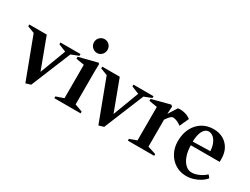

<svg xmlns="http://www.w3.org/2000/svg" viewBox="-107 -1300 2442 1872"><g transform="rotate(30 1114.0 -364.0)"><path d="M209 16 29 -462 44 -446 -45 -480V-500H152L285 -144H277L395 -457L402 -441L306 -480V-500H532V-480L437 -443L453 -459L265 -1Z M526 0V-20L623 -53L612 -30V-445L623 -424L520 -441V-463L729 -516L738 -503L736 -431V-31L725 -55L822 -20V0ZM665 -589Q633 -589 610.5 -612Q588 -635 588 -667Q588 -699 610.5 -721.5Q633 -744 665 -744Q696 -744 718 -721.5Q740 -699 740 -667Q740 -635 718 -612Q696 -589 665 -589Z M1031 16 851 -462 866 -446 777 -480V-500H974L1107 -144H1099L1217 -457L1224 -441L1128 -480V-500H1354V-480L1259 -443L1275 -459L1087 -1Z M1354 0V-20L1445 -53L1434 -38V-437L1445 -424L1342 -441V-463L1545 -516L1561 -503L1556 -406L1550 -408L1619 -517Q1641 -521 1666.5 -518Q1692 -515 1717 -506Q1742 -497 1764 -480L1717 -377Q1695 -395 1670 -405.5Q1645 -416 1625 -416Q1610 -416 1595.5 -402Q1581 -388 1561 -359Q1558 -354 1553 -348Q1548 -342 1544 -336L1557 -367V-38L1546 -53L1650 -20V0Z M2017 15Q1949 15 1895 -18Q1841 -51 1809.5 -109Q1778 -167 1778 -241Q1778 -322 1809 -384Q1840 -446 1895.5 -481Q1951 -516 2025 -516Q2085 -516 2131.5 -490.5Q2178 -465 2205.5 -417Q2233 -369 2233 -300Q2233 -293 2233 -284.5Q2233 -276 2232 -268H1892L1908 -281Q1907 -211 1924.5 -157Q1942 -103 1974 -72Q2006 -41 2047 -41Q2083 -41 2126 -60Q2169 -79 2200 -109L2225 -79Q2204 -52 2170 -30.5Q2136 -9 2096.5 3Q2057 15 2017 15ZM1906 -293 1891 -308 2113 -313 2102 -297Q2101 -356 2085 -394.5Q2069 -433 2045 -452.5Q2021 -472 1993 -472Q1969 -472 1949 -452.5Q1929 -433 1917.5 -393Q1906 -353 1906 -293Z"/></g></svg>

Font: Wittgenstein SemiBold
Style: Regular
Weight: 600
Designer: Jörg Drees
Foundry: Jörg Drees
Version: Version 1.500